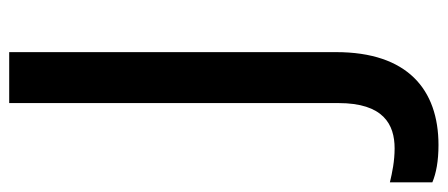

<svg xmlns="http://www.w3.org/2000/svg" viewBox="-368 -462 950 407"><g transform="rotate(-90 106.5 -259.0)"><path d="M2 196C120 196 199 130 199 -21V-714H91V-16C91 79 46 103 -5 103C-32 103 -56 98 -77 93V183C-58 191 -32 196 2 196Z"/></g></svg>

Font: Noto Sans Bassa Vah Medium
Style: Regular
Weight: 500
Designer: Monotype Design Team
Foundry: Monotype Imaging Inc.
Version: Version 2.002